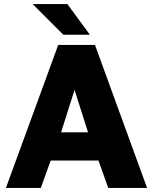

<svg xmlns="http://www.w3.org/2000/svg" viewBox="-20 -920 750 940"><path d="M9 0 265 -700H445L700 0H510L462 -134H228L180 0ZM279 -272H411L345 -480ZM290 -750 140 -900H310L420 -750Z"/></svg>

Font: Golos Text
Style: Bold
Weight: 700
Designer: A.Korolkova, Vitaly Kuzmin
Foundry: ParaType Ltd
Version: Version 2.004